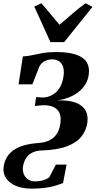

<svg xmlns="http://www.w3.org/2000/svg" viewBox="-69 -856 591 1142"><path d="M119 266Q63 266 23.8 248.8Q-15.5 231.5 -34 202Q-52.5 172.5 -47.5 136.5Q-43 105 -28.8 80.5Q-14.5 56 10.5 38Q35.5 20 71.8 9.2Q108 -1.5 156.5 -5Q195.5 -7.5 223.2 -20.5Q251 -33.5 268 -58.5Q285 -83.5 290 -122Q295 -156.5 285.8 -181Q276.5 -205.5 251.2 -218.5Q226 -231.5 181.5 -230L138 -225.5L145.5 -278.5L182.5 -276Q208.5 -275.5 235.2 -287.8Q262 -300 282.2 -328.2Q302.5 -356.5 309 -403.5Q313.5 -437 306 -459.2Q298.5 -481.5 281.5 -492.2Q264.5 -503 240.5 -503Q221.5 -503 201 -494.2Q180.5 -485.5 166.5 -463.5L123.5 -354.5H41.5L67 -520.5Q97.5 -522 126 -528.5Q154.5 -535 187.2 -540.8Q220 -546.5 263.5 -546.5Q337.5 -546.5 382.8 -531.2Q428 -516 446.5 -486.2Q465 -456.5 459 -412.5Q454.5 -379.5 437.8 -353Q421 -326.5 395.2 -307Q369.5 -287.5 338 -275.5Q306.5 -263.5 271.5 -259Q341.5 -261 382.8 -244.8Q424 -228.5 440.2 -198Q456.5 -167.5 450.5 -126.5Q444 -80 415.2 -43.8Q386.5 -7.5 329 14.2Q271.5 36 177.5 39Q150.5 40 130.8 48.2Q111 56.5 97.8 70.2Q84.5 84 77.2 101Q70 118 67.5 136Q64.5 158.5 72 178.2Q79.5 198 96.8 210.5Q114 223 139.5 223Q165.5 223 188 216.2Q210.5 209.5 224.5 198L263.5 123H327L306 232.5Q289 239.5 263.2 247.5Q237.5 255.5 202 260.8Q166.5 266 119 266ZM135 -817 176.5 -836.5Q203 -807.5 230.2 -774Q257.5 -740.5 284.5 -709Q324 -741 361.2 -774Q398.5 -807 440 -836.5L481 -815L312.5 -605.5H231Z"/></svg>

Font: Merriweather 72pt ExtraBold
Style: Italic
Weight: 800
Italic angle: -7.8°
Version: Version 2.101